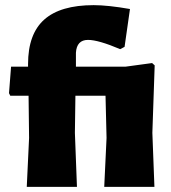

<svg xmlns="http://www.w3.org/2000/svg" viewBox="-20 -726 666 746"><path d="M344 -706Q399 -706 485 -691L464 -544L447 -535Q362 -571 322 -571Q278 -571 275 -521V-467H468L571 -481L581 -472L572 -210L580 0H385L394 -190L390 -354H273L271 -210L279 0H84L93 -190L91 -354H20L15 -364L23 -467H89V-477Q89 -594 152 -650Q215 -706 344 -706Z"/></svg>

Font: Alegreya Sans Black
Style: Regular
Weight: 900
Designer: Juan Pablo del Peral
Foundry: Huerta Tipografica
Version: Version 2.007